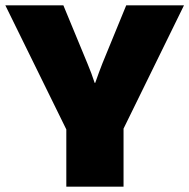

<svg xmlns="http://www.w3.org/2000/svg" viewBox="-28 -663 708 718"><path d="M434 -182V35H220V-179L-8 -643H209L300 -423Q314 -390 326 -353H328Q342 -393 355 -426L444 -643H660Z"/></svg>

Font: Lalezar
Style: Regular
Weight: 400
Designer: Borna Izadpanah
Foundry: Borna Izadpanah
Version: Version 1.003;November 28, 2018;FontCreator 11.5.0.2421 64-b